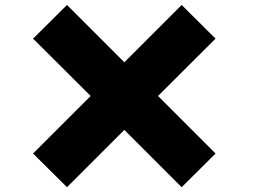

<svg xmlns="http://www.w3.org/2000/svg" viewBox="-20 -742 1040 785"><path d="M722.7 -721.7 488.3 -487.3 253.9 -721.7 115.2 -584 350.6 -349.6 115.2 -114.3 253.9 23.4 488.3 -210.9 722.7 23.4 861.3 -114.3 626 -349.6 861.3 -584Z"/></svg>

Font: Heydings Controls
Style: Regular
Weight: 400
Monospace: yes
Designer: Heydon Pickering
Version: Version 1.0